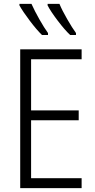

<svg xmlns="http://www.w3.org/2000/svg" viewBox="-20 -968 491 988"><path d="M84 0V-714H400V-663H140V-400H385V-349H140V-51H400V0ZM227 -798V-788H196Q169 -814 133.5 -861Q98 -908 80 -940V-948H142Q158 -912 183 -868Q208 -824 227 -798ZM371 -798V-788H341Q314 -813 277.5 -861Q241 -909 225 -940V-948H286Q299 -916 325.5 -870Q352 -824 371 -798Z"/></svg>

Font: Noto Sans Display Light Narrow
Style: Regular
Weight: 300
Width: 4
Designer: Monotype Design team
Foundry: Monotype Imaging Inc.
Version: Version 1.000